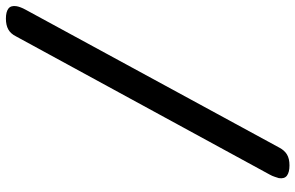

<svg xmlns="http://www.w3.org/2000/svg" viewBox="-205 -675 1000 650"><g transform="rotate(90 295.0 -350.0)"><path d="M3 63 470 -796Q479 -813 493 -821.5Q507 -830 530 -830Q553 -830 564.5 -821.5Q576 -813 573 -794Q571 -788 568.5 -780Q566 -772 561 -763L93 96Q84 114 69.5 122Q55 130 33 130Q10 130 -1 121.5Q-12 113 -9 94Q-8 88 -5 80Q-2 72 3 63Z"/></g></svg>

Font: Maple Mono Medium
Style: Italic
Weight: 500
Italic angle: -10°
Monospace: yes
Designer: subframe7536
Version: Version 7.000